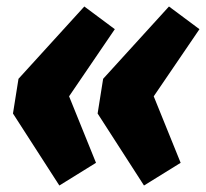

<svg xmlns="http://www.w3.org/2000/svg" viewBox="-20 -580 635 592"><path d="M334 -490 193 -283 276 -78 163 -8 20 -230 37 -337 240 -560ZM595 -490 454 -283 537 -78 424 -8 281 -230 298 -337 501 -560Z"/></svg>

Font: Fira Sans Condensed ExtraBold
Style: Italic
Weight: 800
Width: 3
Italic angle: -8°
Designer: bBox Type GmbH & Carrois Corporate GbR & Edenspiekermann AG
Foundry: bBox Type GmbH & Carrois Corporate GbR & Edenspiekermann AG
Version: Version 4.301